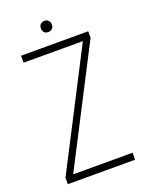

<svg xmlns="http://www.w3.org/2000/svg" viewBox="-151 -884 738 960"><g transform="rotate(-20 218.5 -404.0)"><path d="M178.7 -777.3Q178.7 -799.8 199.2 -806.6Q203.1 -807.6 208 -807.6Q229.5 -807.6 236.3 -786.1Q237.3 -782.2 237.3 -777.3Q237.3 -754.9 215.8 -749Q211.9 -748 208 -748Q185.5 -748 179.7 -769.5Q178.7 -773.4 178.7 -777.3ZM39.1 0V-34.2L354.5 -646.5H39.1V-683.6H396.5V-649.4L81.1 -37.1H397.5L396.5 0Z"/></g></svg>

Font: Post No Bills Colombo Light
Style: Regular
Weight: 300
Designer: Kosala Senevirathne, Siva Puranthara, Lasantha Premarathna, Tharique Azeez
Foundry: Mooniak
Version: Version 1.220 ; ttfautohint (v1.6)